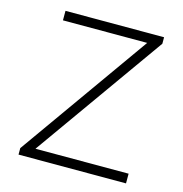

<svg xmlns="http://www.w3.org/2000/svg" viewBox="-107 -820 875 918"><g transform="rotate(15 331.0 -361.0)"><path d="M66 -32 522 -675H105V-722H593V-690L137 -48H598V0H66Z"/></g></svg>

Font: Nebula Sans Light
Style: Regular
Weight: 300
Designer: Paul D. Hunt for Adobe (as Source Sans)
Foundry: Nebula Entertainment & Broadcasting LLC
Version: Version 1.010